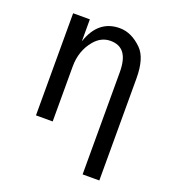

<svg xmlns="http://www.w3.org/2000/svg" viewBox="-135 -650 856 949"><g transform="rotate(20 293.0 -176.0)"><path d="M90.8 0V-537.1H178.7V-421.4Q220.2 -546.9 333.5 -546.9Q395.5 -546.9 450.7 -492.2Q495.1 -448.2 495.1 -341.3V195.3H407.2V-341.3Q407.2 -410.2 382.3 -441.9Q358.9 -472.2 312 -472.2Q262.7 -472.2 227.5 -430.2Q178.7 -372.1 178.7 -289.1V0Z"/></g></svg>

Font: Consola Mono
Style: Book
Weight: 400
Monospace: yes
Version: Version 2.001